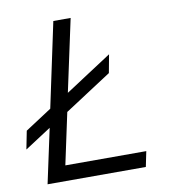

<svg xmlns="http://www.w3.org/2000/svg" viewBox="-87 -771 767 841"><g transform="rotate(-10 296.0 -350.0)"><path d="M57 0 109 -242 -8 -166 8 -247 126 -324 206 -700H283L214 -379L421 -514L406 -433L197 -297L148 -68H508L494 0Z"/></g></svg>

Font: Red Hat Mono
Style: Italic
Weight: 400
Italic angle: -12°
Monospace: yes
Designer: Pentagram, MCKL
Foundry: MCKL
Version: Version 1.030